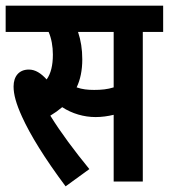

<svg xmlns="http://www.w3.org/2000/svg" viewBox="-20 -642 597 679"><path d="M212 17 296 -44C243 -109 195 -173 158 -233C173 -242 187 -252 200 -263C235 -240 277 -228 318 -228C340 -228 361 -231 382 -236V0H485V-529H557V-622H0V-529H152C162 -506 167 -478 167 -449C167 -411 160 -382 145 -361C125 -383 105 -396 82 -396C48 -396 28 -373 28 -336C28 -308 37 -275 58 -229C87 -165 138 -82 212 17ZM313 -324C290 -324 271 -326 251 -333C264 -360 271 -393 271 -432C271 -468 266 -499 256 -529H382V-333C360 -326 338 -324 313 -324Z"/></svg>

Font: Noto Sans Devanagari ExtraCondensed SemiBold
Style: Regular
Weight: 600
Width: 2
Designer: Jelle Bosma - Monotype Design Team
Foundry: Monotype Imaging Inc.
Version: Version 2.004